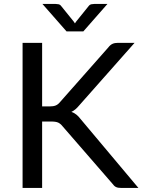

<svg xmlns="http://www.w3.org/2000/svg" viewBox="-20 -928 704 948"><path d="M188 -402.5H224.5Q243.5 -402.5 255 -407.2Q266.5 -412 276 -423.5L514.5 -693.5Q524.5 -706.5 535.5 -711.5Q546.5 -716.5 562.5 -716.5H644.5L371.5 -408Q361.5 -396 352.2 -388.2Q343 -380.5 332.5 -375.5Q346 -371 357 -362.2Q368 -353.5 378.5 -339.5L663.5 0H579.5Q570 0 563.2 -1.2Q556.5 -2.5 551.5 -5.2Q546.5 -8 542.8 -11.8Q539 -15.5 535.5 -20.5L288.5 -305Q278.5 -317.5 267 -322.8Q255.5 -328 232 -328H188V0H91.5V-716.5H188ZM510.5 -908.5 391.5 -773H308.5L189.5 -908.5H254.5Q260.5 -908.5 268.8 -907Q277 -905.5 283 -897L344 -821.5L350 -812.5L356 -821.5L416.5 -896.5Q423 -905.5 431.2 -907Q439.5 -908.5 445.5 -908.5Z"/></svg>

Font: Lato-Regular
Style: Regular
Weight: 400
Designer: Lukasz Dziedzic with Adam Twardoch and Botio Nikoltchev
Foundry: tyPoland Lukasz Dziedzic
Version: Version 2.015; 2015-08-06; http://www.latofonts.com/